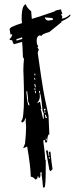

<svg xmlns="http://www.w3.org/2000/svg" viewBox="-20 -761 369 887"><path d="M178.7 105.5Q176.8 74.2 171.9 43.9L173.8 35.2L166 36.1L167 46.9Q167 60.5 159.2 61.5L157.2 53.7L153.3 54.7V57.6Q153.3 66.4 143.6 68.4Q132.8 55.7 123 55.7L122.1 53.7Q121.1 5.9 105.5 -84L86.9 -76.2L95.7 -97.7Q100.6 -147.5 100.6 -172.9Q100.6 -183.6 99.6 -189.9Q98.6 -196.3 98.6 -201.2Q98.6 -206.1 99.6 -210V-213.9L95.7 -212.9V-211.9Q95.7 -203.1 83 -194.3L77.1 -202.1Q90.8 -204.1 90.8 -314.5Q90.8 -354.5 88.9 -410.2L87.9 -434.6Q87.9 -460.9 90.8 -489.3L85.9 -497.1Q84 -555.7 82 -567.4L43.9 -556.6Q38.1 -565.4 36.1 -575.2H32.2Q25.4 -575.2 23.4 -581.1Q29.3 -582 36.1 -598.6V-602.5L28.3 -601.6L24.4 -626Q24.4 -636.7 82 -654.3Q80.1 -665 80.1 -675.8Q80.1 -737.3 99.6 -741.2Q101.6 -727.5 124 -709L127 -673.8Q141.6 -676.8 231.4 -708L238.3 -712.9L261.7 -717.8Q263.7 -705.1 268.6 -699.2L261.7 -693.4L267.6 -686.5Q267.6 -680.7 265.6 -674.8Q286.1 -677.7 301.8 -692.4L305.7 -693.4V-692.4Q305.7 -680.7 263.7 -662.1V-658.2L208 -613.3Q171.9 -603.5 171.9 -594.7L164.1 -597.7Q149.4 -594.7 149.4 -573.2Q149.4 -565.4 151.4 -555.7L156.2 -548.8L153.3 -540L159.2 -533.2L154.3 -516.6Q171.9 -391.6 179.7 -346.7Q183.6 -320.3 204.1 -227.5Q208 -153.3 208 -140.6V-137.7L207 -140.6Q199.2 -139.6 197.3 -103.5L189.5 -102.5L187.5 -114.3L179.7 -112.3Q188.5 -45.9 188.5 -30.3Q188.5 -26.4 187.5 -26.4Q187.5 -23.4 190.4 -23.4H191.4V5.9Q191.4 103.5 185.5 104.5ZM204.1 -666 224.6 -668.9 222.7 -677.7 186.5 -680.7Q191.4 -666 204.1 -666ZM56.6 -573.2 83 -581.1 82 -588.9Q67.4 -583 55.7 -580.1ZM143.6 -413.1 142.6 -420.9H138.7L139.6 -413.1ZM139.6 -392.6 143.6 -393.6 141.6 -401.4 137.7 -400.4ZM141.6 -357.4 145.5 -358.4 142.6 -374 138.7 -373ZM143.6 -345.7 142.6 -353.5H138.7L139.6 -345.7ZM116.2 -274.4Q114.3 -289.1 110.4 -289.1Q109.4 -314.5 105.5 -339.8L101.6 -338.9Q106.4 -274.4 113.3 -274.4ZM142.6 -330.1 146.5 -331.1 144.5 -341.8H140.6ZM162.1 -329.1 166 -330.1 164.1 -341.8 160.2 -340.8ZM178.7 -212.9 182.6 -213.9 181.6 -225.6Q181.6 -230.5 182.6 -234.4L176.8 -249Q172.9 -294.9 167 -326.2L163.1 -325.2L164.1 -316.4Q164.1 -299.8 153.3 -288.1L154.3 -284.2L161.1 -290H165L170.9 -259.8Q170.9 -255.9 167 -254.9Q170.9 -254.9 178.7 -212.9ZM183.6 -250Q190.4 -251 190.4 -256.8V-258.8L182.6 -257.8ZM186.5 -238.3 189.5 -239.3 188.5 -247.1 184.6 -246.1ZM190.4 -215.8 198.2 -216.8Q192.4 -222.7 191.4 -231.4L187.5 -230.5ZM192.4 -112.3 196.3 -113.3 194.3 -121.1 190.4 -120.1ZM212.9 30.3 208 23.4 192.4 -65.4 200.2 -66.4 205.1 -39.1 208 -40 205.1 -59.6 212.9 -60.5Q218.8 -2 222.7 20.5ZM210.9 -28.3 209 -36.1 205.1 -35.2 207 -28.3Z"/></svg>

Font: Blackcraft
Style: Regular
Weight: 400
Designer: GGBotNet
Foundry: GGBotNet
Version: 1.00